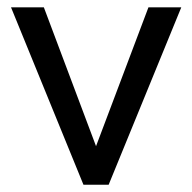

<svg xmlns="http://www.w3.org/2000/svg" viewBox="-20 -508 529 528"><path d="M209.5 0 10.3 -487.8H100.6L244.1 -106L388.2 -487.8H478.5L278.8 0Z"/></svg>

Font: HK Grotesk Medium Legacy
Style: Regular
Weight: 500
Designer: Alfredo Marco Pradil
Foundry: Hanken Design Co.
Version: Version 2.022;PS 002.022;hotconv 1.0.88;makeotf.lib2.5.64775